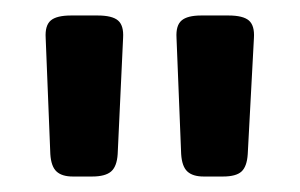

<svg xmlns="http://www.w3.org/2000/svg" viewBox="-20 -719 387 248"><path d="M45 -520 39 -670Q38 -686 45.5 -692.5Q53 -699 72 -699H106Q125 -699 132.5 -692.5Q140 -686 139 -670L132 -520Q131 -504 123.5 -497.5Q116 -491 99 -491H74Q60 -491 53 -497.5Q46 -504 45 -520ZM214 -520 208 -670Q207 -686 214.5 -692.5Q222 -699 240 -699H275Q294 -699 301.5 -692.5Q309 -686 308 -670L300 -520Q299 -504 292 -497.5Q285 -491 268 -491H243Q229 -491 222 -497.5Q215 -504 214 -520Z"/></svg>

Font: Mitr
Style: Regular
Weight: 400
Designer: Thanarat Vachiruckul
Foundry: Cadson Demak
Version: Version 1.002